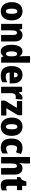

<svg xmlns="http://www.w3.org/2000/svg" viewBox="2102 -2902 810 5053"><g transform="rotate(90 2506.5 -375.0)"><path d="M516 -278C516 -460 419 -563 277 -563C112 -563 35 -444 35 -278C35 -120 117 10 275 10C446 10 516 -123 516 -278ZM208 -277C208 -378 229 -426 276 -426C326 -426 343 -377 343 -278C343 -178 326 -127 276 -127C228 -127 208 -179 208 -277Z M905 -563C841 -563 796 -536 768 -484H759L739 -553H607V0H778V-250C778 -370 792 -417 845 -417C888 -417 899 -379 899 -306V0H1070V-360C1070 -493 1007 -563 905 -563Z M1332 10C1392 10 1424 -13 1457 -59H1465L1494 0H1628V-760H1457V-595C1457 -566 1460 -525 1463 -482H1458C1429 -536 1389 -563 1331 -563C1226 -563 1158 -458 1158 -277C1158 -97 1225 10 1332 10ZM1393 -130C1355 -130 1331 -177 1331 -278C1331 -373 1354 -420 1393 -420C1443 -420 1462 -378 1462 -290V-263C1461 -170 1442 -130 1393 -130Z M1950 -562C1802 -562 1718 -463 1718 -274C1718 -86 1804 10 1966 10C2039 10 2094 -2 2144 -30V-164C2090 -133 2046 -121 1989 -121C1921 -121 1888 -156 1887 -225H2174V-310C2174 -474 2090 -562 1950 -562ZM1955 -436C1993 -436 2017 -405 2017 -341H1888C1890 -410 1917 -436 1955 -436Z M2551 -563C2494 -563 2447 -513 2424 -465H2416L2391 -553H2262V0H2432V-276C2432 -357 2472 -387 2532 -387C2557 -387 2573 -385 2586 -381L2600 -557C2583 -561 2567 -563 2551 -563Z M3020 0V-138H2828L3011 -443V-553H2638V-415H2819L2627 -101V0Z M3555 -278C3555 -460 3458 -563 3316 -563C3151 -563 3074 -444 3074 -278C3074 -120 3156 10 3314 10C3485 10 3555 -123 3555 -278ZM3247 -277C3247 -378 3268 -426 3315 -426C3365 -426 3382 -377 3382 -278C3382 -178 3365 -127 3315 -127C3267 -127 3247 -179 3247 -277Z M3864 10C3926 10 3975 -7 4017 -39V-181C3974 -150 3928 -132 3882 -132C3829 -132 3799 -178 3799 -274C3799 -370 3830 -421 3879 -421C3915 -421 3948 -410 3985 -388L4032 -521C3986 -548 3934 -563 3871 -563C3710 -563 3626 -447 3626 -274C3626 -78 3710 10 3864 10Z M4282 -630V-760H4111V0H4282V-250C4282 -363 4295 -417 4353 -417C4387 -417 4403 -380 4403 -306V0H4574V-360C4574 -493 4509 -563 4409 -563C4348 -563 4305 -539 4279 -485H4270C4277 -525 4282 -574 4282 -630Z M4914 -133C4885 -133 4870 -151 4870 -187V-417H4984V-553H4870V-664H4756L4714 -548L4640 -501V-417H4699V-182C4699 -46 4752 10 4860 10C4914 10 4953 -2 4991 -21V-152C4963 -141 4938 -133 4914 -133Z"/></g></svg>

Font: Noto Sans Khmer Condensed Black
Style: Regular
Weight: 900
Width: 3
Designer: Danh Hong and the Monotype Design Team
Foundry: Monotype Imaging Inc.
Version: Version 2.004